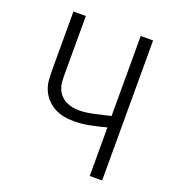

<svg xmlns="http://www.w3.org/2000/svg" viewBox="-133 -841 866 947"><g transform="rotate(20 300.0 -367.5)"><path d="M444 0V-255Q403 -244 360.5 -235.5Q318 -227 275 -227Q249 -227 223.5 -232Q198 -237 175.5 -249Q153 -261 135 -280Q117 -299 106.5 -322.5Q96 -346 93.5 -372Q91 -398 91 -423V-735H156V-423Q156 -405 157.5 -387Q159 -369 166 -352.5Q173 -336 185.5 -322.5Q198 -309 214 -301Q230 -293 247.5 -289.5Q265 -286 283 -286Q304 -286 324 -289Q344 -292 364 -296.5Q384 -301 404 -305.5Q424 -310 444 -315V-735H509V0Z"/></g></svg>

Font: Iosevka Custom Light Extended
Style: Regular
Weight: 300
Width: 7
Monospace: yes
Designer: Belleve Invis
Foundry: Belleve Invis
Version: Version 11.2.4; ttfautohint (v1.8.4)